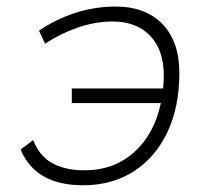

<svg xmlns="http://www.w3.org/2000/svg" viewBox="-20 -547 626 577"><path d="M229.5 9.8Q86.4 9.8 42 -97.7L79.6 -126Q99.1 -77.1 137.9 -56.2Q176.8 -35.2 233.4 -35.2Q322.3 -35.2 383.1 -89.6Q443.8 -144 463.4 -237.3H195.8V-281.2H470.2Q472.2 -301.3 472.2 -321.8Q471.7 -397.5 430.9 -439.9Q390.1 -482.4 317.9 -482.4Q266.6 -482.4 213.6 -464.1Q160.6 -445.8 115.7 -415.5L97.2 -454.6Q144.5 -487.8 204.3 -507.6Q264.2 -527.3 327.1 -527.3Q417.5 -527.3 468.3 -474.6Q519 -421.9 519 -327.6Q519 -226.1 483.2 -150.1Q447.3 -74.2 382.1 -32.2Q316.9 9.8 229.5 9.8Z"/></svg>

Font: Cascadia Mono PL ExtraLight
Style: Italic
Weight: 200
Italic angle: -10°
Monospace: yes
Designer: Aaron Bell
Foundry: Saja Typeworks
Version: Version 2404.023; ttfautohint (v1.8.4)